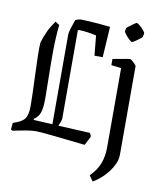

<svg xmlns="http://www.w3.org/2000/svg" viewBox="-91 -711 802 968"><g transform="rotate(10 310.0 -227.0)"><path d="M147 -562Q140 -496 139.5 -427.5Q139 -359 140.5 -296Q142 -233 142 -184Q142 -138 134 -113Q126 -88 102 -73L104 -68L200 -63V-522Q200 -532 206.5 -553.5Q213 -575 222 -600Q240 -608 248 -608Q260 -608 287 -606.5Q314 -605 345.5 -602.5Q377 -600 401 -597L391 -440H349L339 -542Q323 -546 296.5 -550Q270 -554 253 -554Q248 -554 244 -553V-100Q244 -89 231 -61L393 -53Q401 -44 401 -33L378 11Q275 0 211.5 -7Q148 -14 126 -14Q103 -14 74 -9Q45 -4 7 4L-1 -1L2 -35Q47 -49 61.5 -69Q76 -89 76 -134Q76 -159 74.5 -203.5Q73 -248 71 -297.5Q69 -347 68 -390.5Q67 -434 69 -458Q79 -492 92.5 -520Q106 -548 126 -575ZM482 -605Q483 -607 494 -615.5Q505 -624 516.5 -632Q528 -640 531 -640Q535 -640 546.5 -630.5Q558 -621 567.5 -609.5Q577 -598 576 -592L572 -576Q571 -573 560 -564.5Q549 -556 537.5 -548.5Q526 -541 523 -541Q518 -541 507.5 -551Q497 -561 488 -572.5Q479 -584 479 -588ZM450 186 430 158Q466 121 479 84Q492 47 492 6V-402L441 -408V-440Q441 -440 453 -442Q465 -444 481.5 -447Q498 -450 511.5 -452.5Q525 -455 529 -455Q532 -455 540 -448.5Q548 -442 555 -434.5Q562 -427 562 -424V29Q562 59 545 89.5Q528 120 502.5 145.5Q477 171 450 186Z"/></g></svg>

Font: Grenze Gotisch Light
Style: Regular
Weight: 300
Designer: Renata Polastri
Foundry: Omnibus-Type
Version: Version 1.001